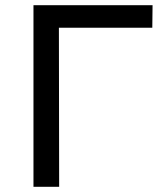

<svg xmlns="http://www.w3.org/2000/svg" viewBox="-20 -720 618 740"><path d="M567 -613 568 -700H109V0H208L207 -613Z"/></svg>

Font: Rookery
Style: Regular
Weight: 400
Designer: Ryan Kimball / Julieta Ulanovsky
Foundry: Motorola Mobility LLC.
Version: Version 1.0